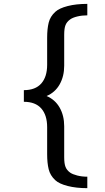

<svg xmlns="http://www.w3.org/2000/svg" viewBox="-20 -875 540 990"><path d="M430.2 -795.9Q402.3 -795.9 378.4 -790Q354.5 -784.2 341.8 -774.9Q324.7 -762.7 317.9 -745.8Q311 -729 311 -695.8V-536.1Q311 -481.4 287.6 -439.9Q264.2 -398.4 220.2 -379.9Q264.2 -361.3 287.6 -320.1Q311 -278.8 311 -224.1V-64Q311 -31.2 317.9 -14.2Q324.7 2.9 341.8 15.1Q354.5 23.9 378.4 30Q402.3 36.1 430.2 36.1V95.2Q372.6 95.2 328.9 84Q285.2 72.8 265.1 54.2Q238.8 29.8 231 -2.2Q223.1 -34.2 223.1 -80.1V-219.2Q223.1 -281.2 192.9 -315.7Q162.6 -350.1 103 -350.1V-410.2Q162.6 -410.2 192.9 -444.6Q223.1 -479 223.1 -541V-680.2Q223.1 -726.1 231 -758.1Q238.8 -790 265.1 -814Q285.2 -832.5 328.9 -843.8Q372.6 -855 430.2 -855Z"/></svg>

Font: BIZ UDMincho
Style: Bold
Weight: 700
Monospace: yes
Designer: TypeBank Co., Ltd.
Foundry: Morisawa Inc.
Version: Version 1.06